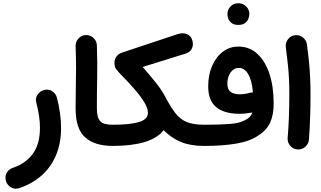

<svg xmlns="http://www.w3.org/2000/svg" viewBox="-20 -849 1960 1173"><path d="M242.2 -296.9Q273.9 -308.1 297.9 -292.5Q321.8 -276.9 327.6 -252.4Q353 -155.3 353 -68.4Q353 28.8 320.8 102.5Q288.6 176.3 231.2 225.6Q173.8 274.9 99.1 299.8Q70.3 309.6 46.9 295.4Q23.4 281.2 16.6 257.8Q7.8 227.5 21.7 205.8Q35.6 184.1 57.1 176.8Q135.3 150.9 179.7 91.6Q224.1 32.2 224.1 -68.4Q224.1 -136.7 202.1 -220.2Q194.3 -249 208.5 -269.5Q222.7 -290 242.2 -296.9Z M441.9 -185.5Q441.9 -249 443.1 -308.8Q444.3 -368.7 444.6 -431.6Q444.8 -494.6 441.9 -566.9Q441.4 -593.8 459.5 -613.8Q477.5 -633.8 503.9 -634.8Q530.8 -635.7 550.8 -617.4Q570.8 -599.1 571.8 -572.3Q575.7 -464.8 573.7 -375Q571.8 -285.2 571.8 -187.5Q571.8 -131.3 591.8 -109.1Q611.8 -86.9 668 -86.9H668.5Q695.3 -86.9 714.1 -67.9Q732.9 -48.8 732.9 -22Q732.9 4.9 714.1 23.7Q695.3 42.5 668.5 42.5H668Q559.1 42.5 500.5 -9.5Q441.9 -61.5 441.9 -185.5Z M603.5 -22Q603.5 -48.8 622.6 -67.9Q641.6 -86.9 668.5 -86.9Q773.4 -86.9 828.6 -103.3Q883.8 -119.6 883.8 -159.2Q883.8 -188 861.1 -225.1Q838.4 -262.2 800.8 -305.2Q763.2 -348.1 718.3 -394Q698.7 -414.1 689 -428Q679.2 -441.9 679.2 -465.3Q679.2 -486.8 692.1 -504.2Q705.1 -521.5 727.5 -528.3L1065.4 -640.6Q1097.2 -650.9 1122.3 -640.4Q1147.5 -629.9 1155.3 -601.6Q1163.1 -572.3 1151.4 -550.8Q1139.6 -529.3 1113.8 -521.5L851.6 -439.9Q897.9 -386.7 931.6 -344.7Q965.3 -302.7 985.4 -265.1Q986.3 -263.7 987.3 -261.7Q1020.5 -198.7 1049.3 -160.4Q1078.1 -122.1 1118.4 -104.5Q1158.7 -86.9 1226.1 -86.9H1226.6Q1253.4 -86.9 1272.2 -67.9Q1291 -48.8 1291 -22Q1291 4.9 1272.2 23.7Q1253.4 42.5 1226.6 42.5H1226.1Q1143.6 42.5 1085.2 18.3Q1026.9 -5.9 979.5 -53.7Q941.4 -4.4 862.8 19Q784.2 42.5 668.5 42.5Q641.6 42.5 622.6 23.7Q603.5 4.9 603.5 -22Z M1162.1 -22Q1162.1 -48.8 1180.9 -67.9Q1199.7 -86.9 1226.6 -86.9Q1324.2 -86.9 1383.1 -91.6Q1441.9 -96.2 1471.7 -112.3Q1510.7 -129.4 1521.5 -161.6Q1479.5 -153.8 1443.8 -153.8Q1350.6 -153.8 1301.3 -194.1Q1252 -234.4 1252 -321.8Q1252 -391.6 1275.9 -446.5Q1299.8 -501.5 1341.6 -533Q1383.3 -564.5 1436 -564.5Q1503.4 -564.5 1551.8 -520.5Q1600.1 -476.6 1626 -398.4Q1651.9 -320.3 1651.9 -216.8Q1651.9 -147.5 1630.6 -100.6Q1609.4 -53.7 1561 -23.4Q1511.7 12.7 1427.5 27.6Q1343.3 42.5 1226.6 42.5Q1199.7 42.5 1180.9 23.7Q1162.1 4.9 1162.1 -22ZM1369.1 -337.4Q1369.1 -303.2 1388.4 -288.1Q1407.7 -272.9 1444.3 -272.9Q1462.9 -272.9 1482.4 -276.4Q1502 -279.8 1518.6 -284.2Q1522 -285.2 1525.4 -285.6Q1518.1 -360.8 1495.6 -397.5Q1473.1 -434.1 1439 -434.1Q1408.7 -434.1 1388.9 -406.5Q1369.1 -378.9 1369.1 -337.4ZM1369.6 -764.6Q1369.6 -789.6 1388.2 -809.3Q1406.7 -829.1 1435.5 -829.1Q1456.1 -829.1 1470.5 -820.3Q1484.9 -811.5 1493.2 -798.8Q1503.4 -781.2 1503.4 -764.2Q1503.4 -751 1497.6 -735.1Q1491.7 -719.2 1477.3 -708Q1462.9 -696.8 1436 -696.8Q1408.7 -696.8 1394.5 -708.5Q1380.4 -720.2 1374.5 -735.4Q1369.6 -748.5 1369.6 -764.6Z M1726.1 -560.5Q1722.7 -586.9 1739 -608.6Q1755.4 -630.4 1781.7 -633.8Q1808.1 -637.2 1829.8 -620.8Q1851.6 -604.5 1855 -578.1Q1863.8 -514.2 1868.4 -465.1Q1873 -416 1875 -369.6Q1877 -323.2 1877 -266.1Q1877 -196.8 1874.5 -126.2Q1872.1 -55.7 1867.2 4.9Q1864.7 31.2 1844 48.8Q1823.2 66.4 1796.4 64Q1770 61.5 1752.7 41Q1735.4 20.5 1737.3 -5.9Q1742.7 -66.4 1745.1 -136Q1747.6 -205.6 1747.6 -272.9Q1747.6 -324.7 1745.6 -366Q1743.7 -407.2 1739 -452.4Q1734.4 -497.6 1726.1 -560.5Z"/></svg>

Font: Mikhak-DS2-FD Bold
Style: Regular
Weight: 700
Designer: Amin Abedi
Version: Version 3.4